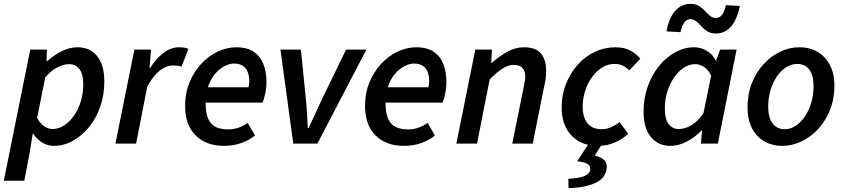

<svg xmlns="http://www.w3.org/2000/svg" viewBox="-37 -750 4414 1003"><path d="M-17 194 121 -491H208L206 -431H210Q245 -462 285.5 -482.5Q326 -503 368 -503Q433 -503 470.5 -457Q508 -411 508 -324Q508 -254 486.5 -192.5Q465 -131 427.5 -85.5Q390 -40 343 -14Q296 12 245 12Q211 12 182.5 -6Q154 -24 136 -52H134L118 48L90 194ZM238 -76Q270 -76 298.5 -95Q327 -114 349.5 -146Q372 -178 385 -220Q398 -262 398 -310Q398 -363 378 -389Q358 -415 324 -415Q296 -415 261.5 -397.5Q227 -380 199 -344L157 -134Q173 -104 194 -90Q215 -76 238 -76Z M566 0 665 -491H752L744 -396H748Q777 -442 815.5 -472.5Q854 -503 898 -503Q914 -503 926.5 -501Q939 -499 947 -494L911 -401Q902 -406 890 -407Q878 -408 865 -408Q831 -408 796.5 -380.5Q762 -353 732 -297L674 0Z M1133 12Q1040 12 985 -42.5Q930 -97 930 -196Q930 -265 953.5 -321Q977 -377 1015.5 -418Q1054 -459 1101.5 -481Q1149 -503 1197 -503Q1255 -503 1289.5 -479Q1324 -455 1339.5 -414Q1355 -373 1355 -322Q1355 -300 1352 -280.5Q1349 -261 1344.5 -244Q1340 -227 1335 -214H1008L1017 -294H1261Q1264 -305 1264.5 -311.5Q1265 -318 1265 -328Q1265 -352 1257.5 -372.5Q1250 -393 1232.5 -405.5Q1215 -418 1185 -418Q1163 -418 1137 -405Q1111 -392 1088.5 -366.5Q1066 -341 1051.5 -302.5Q1037 -264 1037 -214Q1037 -158 1051.5 -127.5Q1066 -97 1092.5 -85.5Q1119 -74 1155 -74Q1184 -74 1210 -83.5Q1236 -93 1257 -108L1295 -42Q1265 -18 1224 -3Q1183 12 1133 12Z M1495 0 1428 -491H1535L1561 -230Q1565 -194 1567 -156Q1569 -118 1571 -81H1575Q1593 -119 1610 -156Q1627 -193 1644 -230L1771 -491H1877L1621 0Z M2073 12Q1980 12 1925 -42.5Q1870 -97 1870 -196Q1870 -265 1893.5 -321Q1917 -377 1955.5 -418Q1994 -459 2041.5 -481Q2089 -503 2137 -503Q2195 -503 2229.5 -479Q2264 -455 2279.5 -414Q2295 -373 2295 -322Q2295 -300 2292 -280.5Q2289 -261 2284.5 -244Q2280 -227 2275 -214H1948L1957 -294H2201Q2204 -305 2204.5 -311.5Q2205 -318 2205 -328Q2205 -352 2197.5 -372.5Q2190 -393 2172.5 -405.5Q2155 -418 2125 -418Q2103 -418 2077 -405Q2051 -392 2028.5 -366.5Q2006 -341 1991.5 -302.5Q1977 -264 1977 -214Q1977 -158 1991.5 -127.5Q2006 -97 2032.5 -85.5Q2059 -74 2095 -74Q2124 -74 2150 -83.5Q2176 -93 2197 -108L2235 -42Q2205 -18 2164 -3Q2123 12 2073 12Z M2347 0 2446 -491H2533L2529 -422H2533Q2570 -455 2612 -479Q2654 -503 2700 -503Q2762 -503 2789 -470.5Q2816 -438 2816 -379Q2816 -362 2814.5 -345.5Q2813 -329 2808 -310L2746 0H2639L2699 -296Q2702 -314 2704.5 -325.5Q2707 -337 2707 -348Q2707 -380 2692 -395.5Q2677 -411 2645 -411Q2620 -411 2590 -393Q2560 -375 2521 -335L2455 0Z M3084 12Q3030 12 2988 -11.5Q2946 -35 2921.5 -79.5Q2897 -124 2897 -188Q2897 -254 2919.5 -311Q2942 -368 2980.5 -411.5Q3019 -455 3070 -479Q3121 -503 3178 -503Q3225 -503 3257.5 -485Q3290 -467 3308 -443L3250 -382Q3234 -399 3216 -407.5Q3198 -416 3172 -416Q3139 -416 3109.5 -398Q3080 -380 3057 -349Q3034 -318 3020.5 -277.5Q3007 -237 3007 -192Q3007 -137 3032 -106Q3057 -75 3106 -75Q3133 -75 3157.5 -86.5Q3182 -98 3200 -112L3245 -51Q3217 -25 3177 -6.5Q3137 12 3084 12ZM2933 233 2932 184Q2991 181 3017.5 169Q3044 157 3047 134Q3048 117 3033 107Q3018 97 2978 92L3041 -3H3111L3070 63Q3107 72 3121 88Q3135 104 3132 131Q3126 181 3073.5 205.5Q3021 230 2933 233Z M3465 12Q3401 12 3363 -34.5Q3325 -81 3325 -167Q3325 -238 3347 -299Q3369 -360 3406 -405.5Q3443 -451 3490.5 -477Q3538 -503 3589 -503Q3625 -503 3655.5 -484.5Q3686 -466 3702 -434H3704L3725 -491H3811L3713 0H3625L3630 -68H3627Q3593 -32 3550 -10Q3507 12 3465 12ZM3509 -76Q3541 -76 3574.5 -95.5Q3608 -115 3638 -159L3678 -355Q3662 -387 3640 -401Q3618 -415 3595 -415Q3564 -415 3535.5 -396.5Q3507 -378 3484.5 -345.5Q3462 -313 3449 -271Q3436 -229 3436 -182Q3436 -128 3455.5 -102Q3475 -76 3509 -76ZM3703 -575Q3676 -575 3658 -586.5Q3640 -598 3627 -612.5Q3614 -627 3600.5 -638.5Q3587 -650 3570 -650Q3551 -650 3538 -632.5Q3525 -615 3518 -582L3445 -586Q3453 -632 3470 -664Q3487 -696 3512.5 -713Q3538 -730 3570 -730Q3597 -730 3615 -718.5Q3633 -707 3646 -692.5Q3659 -678 3672.5 -667Q3686 -656 3703 -656Q3722 -656 3735.5 -673.5Q3749 -691 3755 -723L3828 -719Q3819 -674 3802.5 -642Q3786 -610 3761 -592.5Q3736 -575 3703 -575Z M4051 12Q3996 12 3954.5 -12.5Q3913 -37 3890.5 -82Q3868 -127 3868 -188Q3868 -259 3891 -316.5Q3914 -374 3953 -416Q3992 -458 4040 -480.5Q4088 -503 4138 -503Q4194 -503 4235 -478.5Q4276 -454 4299 -409Q4322 -364 4322 -303Q4322 -233 4298.5 -175Q4275 -117 4236.5 -75.5Q4198 -34 4149.5 -11Q4101 12 4051 12ZM4063 -75Q4092 -75 4119 -92.5Q4146 -110 4167 -140.5Q4188 -171 4200.5 -212Q4213 -253 4213 -300Q4213 -356 4191 -386Q4169 -416 4127 -416Q4098 -416 4070.5 -399Q4043 -382 4022 -351.5Q4001 -321 3988.5 -280Q3976 -239 3976 -192Q3976 -137 3998.5 -106Q4021 -75 4063 -75Z"/></svg>

Font: Source Sans 3 SemiBold
Style: Italic
Weight: 600
Italic angle: -11°
Designer: Paul D. Hunt
Foundry: Adobe
Version: Version 3.046;hotconv 1.0.118;makeotfexe 2.5.65603